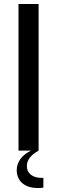

<svg xmlns="http://www.w3.org/2000/svg" viewBox="-20 -757 287 965"><path d="M73 0V-737H174V0ZM170 188Q135 188 111 176Q87 164 75.5 143.5Q64 123 64 99Q64 68 82.5 42.5Q101 17 136 0H174Q144 17 129.5 36Q115 55 115 77Q115 105 135 121Q155 137 190 137H198V186Q192 187 185 187.5Q178 188 170 188Z"/></svg>

Font: Exo Thin Medium
Style: Regular
Weight: 500
Version: Version 2.000